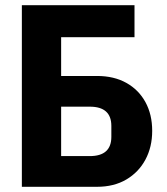

<svg xmlns="http://www.w3.org/2000/svg" viewBox="-20 -718 640 738"><path d="M64 -698H497V-575H215V-426H353Q418 -426 465.5 -399.5Q513 -373 539 -325.5Q565 -278 565 -215Q565 -153 539 -104.5Q513 -56 465.5 -28Q418 0 353 0H64ZM325 -118Q408 -118 408 -192V-234Q408 -308 325 -308H215V-118Z"/></svg>

Font: Lilex Nerd Font
Style: Bold
Weight: 700
Designer: Mike Abbink, Paul van der Laan, Pieter van Rosmalen, Mikhael Khrustik
Foundry: Mikhael Khrustik
Version: Version 2.400; ttfautohint (v1.8.4.7-5d5b);Nerd Fonts 3.3.0